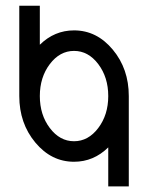

<svg xmlns="http://www.w3.org/2000/svg" viewBox="-20 -665 528 685"><path d="M244.1 -161.1Q294.9 -161.1 330.6 -208.3Q366.2 -255.4 366.2 -322.3Q366.2 -389.2 330.6 -436.3Q294.9 -483.4 244.1 -483.4Q193.4 -483.4 157.7 -436.3Q122.1 -389.2 122.1 -322.3Q122.1 -255.4 157.7 -208.3Q193.4 -161.1 244.1 -161.1ZM439.5 0H366.2V-139.2Q314 -87.9 244.1 -87.9Q163.1 -87.9 106 -156.5Q48.8 -225.1 48.8 -322.3V-644.5H122.1V-505.4Q174.3 -556.6 244.1 -556.6Q325.2 -556.6 382.3 -488Q439.5 -419.4 439.5 -322.3Z"/></svg>

Font: Catrinity
Style: Regular
Weight: 400
Designer: Alexander Lange
Foundry: High-Logic / Made with FontCreator
Version: Version 2.090;May 20, 2024;FontCreator 15.0.0.2974 64-bit